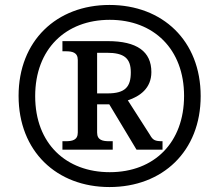

<svg xmlns="http://www.w3.org/2000/svg" viewBox="-20 -745 885 775"><path d="M422 10C636 10 790 -134 790 -357C790 -581 636 -725 422 -725C208 -725 55 -580 55 -358C55 -134 209 10 422 10ZM423 -50C248 -50 122 -164 122 -357C122 -547 245 -665 423 -665C601 -665 723 -546 723 -358C723 -171 604 -50 423 -50ZM232 -141H435V-175H421C395 -175 372 -179 372 -210V-324H421L531 -141H636V-175C606 -175 597 -179 585 -201L496 -340C544 -356 591 -388 591 -454C591 -537 533 -579 415 -579H232V-538H245C271 -538 294 -534 294 -503V-210C294 -179 271 -175 245 -175H232ZM414 -368H372V-532H411C481 -532 508 -510 508 -453C508 -395 486 -368 414 -368Z"/></svg>

Font: Noto Nastaliq Urdu
Style: Bold
Weight: 700
Designer: Monotype Design Team (Patrick Giasson: type design, Kamal Mansour: OpenType code, Glenda Bellarosa). Updated by Simon Co
Foundry: Monotype Imaging Inc., Simon Cozens
Version: Version 3.009